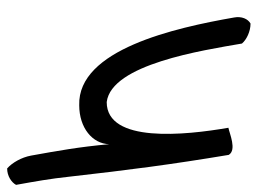

<svg xmlns="http://www.w3.org/2000/svg" viewBox="-167 -548 722 538"><g transform="rotate(-90 194.0 -279.0)"><path d="M29 1C43 24 89 3 105 0C84 -121 61 -341 177 -341C283 -328 322 -72 341 38C352 51 375 62 397 62C410 55 418 37 414 16C385 -150 324 -423 168 -418C105 -418 60 -381 59 -334C51 -420 41 -475 27 -553C22 -580 7 -606 -9 -620C-30 -620 -48 -608 -55 -595C-45 -539 -38 -501 -32 -445C-13 -277 2 -161 29 1Z"/></g></svg>

Font: Snowfall
Style: OpObl
Weight: 400
Designer: Jasper
Foundry: Cannot Into Space Fonts
Version: Version 0.9